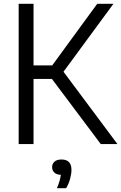

<svg xmlns="http://www.w3.org/2000/svg" viewBox="-20 -760 640 1013"><path d="M78.5 0V-740H157V-415H255.5L493 -740H578.5L315 -381.5L599.5 0H511.5L254 -343.5H157V0ZM280.5 233Q289.5 211.5 294.2 194.8Q299 178 301 162.5Q278.5 161.5 266.8 150.5Q255 139.5 255 122Q255 104 267.5 92.8Q280 81.5 304.5 81.5Q357 81.5 357 136Q357 157.5 349.8 183.8Q342.5 210 329 233Z"/></svg>

Font: Encode Sans SmCnd
Style: Regular
Weight: 400
Width: 4
Designer: Multiple Designers
Foundry: Impallari Type
Version: Version 3.002; ttfautohint (v1.8.3) -l 8 -r 50 -G 200 -x 14 